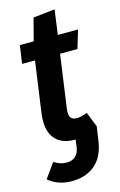

<svg xmlns="http://www.w3.org/2000/svg" viewBox="-138 -718 622 992"><g transform="rotate(-15 172.5 -221.5)"><path d="M189 -147Q188 -140 188 -129Q188 -89 226 -89Q251 -89 283 -102L315 -22L304 53Q292 136 243.5 177.5Q195 219 118 219Q45 219 -6 176L50 98Q68 109 83 114Q98 119 119 119Q147 119 165 102.5Q183 86 187 53L192 16H185Q121 15 87.5 -20Q54 -55 54 -119Q54 -142 56 -155L95 -433H26L40 -530H114L145 -649L261 -662L243 -530H351L322 -433H229Z"/></g></svg>

Font: Fira Sans Condensed SemiBold
Style: Italic
Weight: 600
Width: 3
Italic angle: -8°
Designer: bBox Type GmbH & Carrois Corporate GbR & Edenspiekermann AG
Foundry: bBox Type GmbH & Carrois Corporate GbR & Edenspiekermann AG
Version: Version 4.301